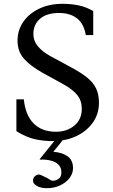

<svg xmlns="http://www.w3.org/2000/svg" viewBox="-20 -730 593 1007"><path d="M255 10Q208 10 163 0Q118 -10 66 -42V-209H105Q113 -127 156 -83Q199 -39 274 -39Q331 -39 370 -71.5Q409 -104 409 -159Q409 -201 386 -230.5Q363 -260 311 -289L200 -350Q137 -386 104.5 -423.5Q72 -461 72 -517Q72 -571 101.5 -614.5Q131 -658 184.5 -684Q238 -710 310 -710Q352 -710 391.5 -702Q431 -694 469 -672V-546H430Q420 -606 383.5 -634Q347 -662 290 -662Q226 -662 190.5 -632Q155 -602 155 -551Q155 -516 178.5 -487.5Q202 -459 242 -437L358 -374Q408 -347 439 -321.5Q470 -296 484.5 -265Q499 -234 499 -191Q499 -132 466.5 -86.5Q434 -41 379 -15.5Q324 10 255 10ZM227 257Q195 257 174 245.5Q153 234 153 217Q153 201 167 191Q181 181 197 189L220 200Q234 207 242 212.5Q250 218 257 218Q271 218 286.5 208.5Q302 199 302 174Q302 139 271.5 122Q241 105 189 107L188 105L280 -9L314 -1L260 66Q308 70 335.5 90.5Q363 111 363 152Q363 180 344.5 204Q326 228 295 242.5Q264 257 227 257Z"/></svg>

Font: Hedvig Letters Serif
Style: Regular
Weight: 400
Designer: Alexander Örn & Tor Weibull
Foundry: Kanon Foundry
Version: Version 1.000